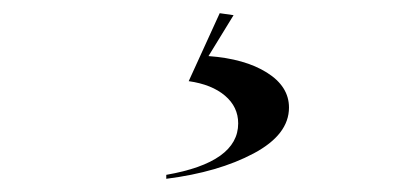

<svg xmlns="http://www.w3.org/2000/svg" viewBox="-20 -23 630 291"><path d="M232 242Q341 223 341 164Q341 139 321 122Q301 105 266 100L313 -3L334 0L296 62Q351 66 384.5 87Q418 108 418 140Q418 181 364.5 209.5Q311 238 232 248Z"/></svg>

Font: Nyght Serif
Style: Regular
Weight: 400
Designer: Maksym Kobuzan
Version: Version 0.410